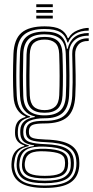

<svg xmlns="http://www.w3.org/2000/svg" viewBox="-20 -734 448 922"><path d="M195.2 168.5Q117.5 168.5 78.6 144.1Q39.8 119.8 35.2 68.2Q34.8 61.2 35 54Q35.2 46.8 36.2 39.2Q41.5 -17.5 96.8 -32.5V-36Q56.2 -47.8 52.5 -87.2Q52 -92.2 52.1 -98.5Q52.2 -104.8 52.5 -110Q54 -133.8 64.8 -149.1Q75.5 -164.5 102.2 -172V-175.5Q79 -183.5 62.9 -208Q46.8 -232.5 44.8 -272Q42.2 -319.8 42.4 -369.5Q42.5 -419.2 44.5 -474.8Q47.5 -545.8 83.2 -576.6Q119 -607.5 194.2 -607.5Q244.5 -607.5 270.1 -593.2Q295.8 -579 305.5 -550.8H308.8Q322.8 -576.5 352.5 -588.5Q382.2 -600.5 406 -600V-587Q365.8 -587.2 340.9 -571.1Q316 -555 307.5 -530.2H303.8Q295.5 -563 270.5 -578.9Q245.5 -594.8 194.2 -594.8Q127.8 -594.8 95.4 -567.1Q63 -539.5 60.5 -475.2Q58.2 -418 58.1 -371Q58 -324 60.5 -273.5Q62.8 -229.8 80 -206Q97.2 -182.2 125 -175V-171.5Q93.5 -164 80.5 -149.8Q67.5 -135.5 66 -110Q65 -99 66 -87Q67.5 -66 78.6 -55Q89.8 -44 118.5 -36V-32.5Q84 -25 68.6 -8.4Q53.2 8.2 49.8 39.2Q48.5 47.2 47.9 53Q47.2 58.8 48.2 68Q52.8 113.8 86.6 135.4Q120.5 157 195.2 157Q271.8 157 306.9 135Q342 113 346.5 64Q348 49 346 33Q341.2 -9.8 306.6 -29.4Q272 -49 197.8 -51.5Q149.2 -53.2 129.4 -61.2Q109.5 -69.2 106 -87Q103.2 -99.8 104.8 -110.2Q108.5 -135.5 128.4 -144.8Q148.2 -154 194.5 -153.8Q264.5 -153.2 294.1 -183.8Q323.8 -214.2 326.8 -273.8Q328.5 -310 328.8 -339.1Q329 -368.2 328.4 -399.6Q327.8 -431 326.8 -474.2Q325.8 -508.2 346.1 -529.6Q366.5 -551 406 -550V-537.2Q371.5 -537.8 355.9 -519Q340.2 -500.2 341 -471.5Q342.2 -418.5 343.2 -373.9Q344.2 -329.2 341.5 -273.2Q338 -202.5 303.2 -171.9Q268.5 -141.2 194.2 -141.2Q155.2 -141.2 138.1 -134.8Q121 -128.2 119 -108Q118.8 -106.8 118.8 -100.5Q118.8 -94.2 119.5 -91.2Q122.2 -76 139.2 -70.8Q156.2 -65.5 198 -64Q279 -61.8 317.6 -38.6Q356.2 -15.5 360.2 33.5Q361.5 49 360.5 64Q356.2 118.2 317.1 143.4Q278 168.5 195.2 168.5ZM195.2 145.8Q126.5 145.8 95.4 127.6Q64.2 109.5 60.2 68Q59.5 60 59.9 53.6Q60.2 47.2 61.2 39Q64.5 6.5 83.4 -10.4Q102.2 -27.2 143.5 -32.8V-36.2Q111.2 -40.5 96 -52.2Q80.8 -64 78 -87Q77.2 -93 77.2 -98.9Q77.2 -104.8 77.5 -110.2Q80.2 -161.5 147.5 -172V-175Q115 -181.8 96.6 -205.4Q78.2 -229 76 -274.5Q73.8 -318.5 73.9 -368.1Q74 -417.8 76 -474.2Q78.2 -532.8 107.2 -557.5Q136.2 -582.2 194.2 -582.2Q246 -582.2 270.8 -562.9Q295.5 -543.5 301.2 -499.8H304.8Q313.8 -536.8 337.9 -555.9Q362 -575 406 -575.5V-562.5Q360.5 -563.2 335.5 -538.4Q310.5 -513.5 312 -475.5Q313.5 -421.5 313.6 -371.2Q313.8 -321 311.8 -275Q308.8 -217.5 280.6 -191.6Q252.5 -165.8 194 -166Q151 -166.2 123.4 -154.4Q95.8 -142.5 92.5 -112.5Q90.8 -99.2 92.5 -87.5Q96 -61.2 121.6 -52.4Q147.2 -43.5 197.5 -41.8Q262.8 -39.8 296.1 -22.4Q329.5 -5 333.8 32.8Q334.5 40 334.8 47.9Q335 55.8 334.2 64Q330.5 109.2 295.9 127.5Q261.2 145.8 195.2 145.8ZM194.2 -180Q243.8 -180 268.8 -202.2Q293.8 -224.5 296.2 -274.8Q298.5 -324.2 298.1 -371.5Q297.8 -418.8 295.8 -475.2Q294 -526.8 268.6 -548Q243.2 -569.2 194.2 -569.2Q140.2 -569.2 116.8 -545.6Q93.2 -522 91.8 -473.8Q90.2 -416.5 90.1 -371.4Q90 -326.2 91.8 -273Q93.8 -224.5 119 -202.2Q144.2 -180 194.2 -180ZM194.2 -192.5Q150.2 -192.5 129.6 -212.8Q109 -233 107.5 -275.2Q105.8 -322.8 105.9 -370.5Q106 -418.2 107.5 -473Q108.8 -518 129.9 -537.4Q151 -556.8 194.2 -556.8Q236.5 -556.8 257.5 -537.5Q278.5 -518.2 280 -475.2Q282 -417.8 282.2 -370.6Q282.5 -323.5 280.2 -275.8Q278.2 -232 257.1 -212.2Q236 -192.5 194.2 -192.5ZM194.2 -205.2Q227.2 -205.2 245 -222Q262.8 -238.8 264.5 -276.8Q268.2 -362.2 264.2 -474.8Q262.8 -512.8 244.6 -528.4Q226.5 -544 194.2 -544Q160.2 -544 142.2 -527.8Q124.2 -511.5 123 -472.5Q121.8 -421.5 121.5 -373.4Q121.2 -325.2 123 -275.8Q124.8 -238.8 142.1 -222Q159.5 -205.2 194.2 -205.2ZM195.2 133.8Q262.5 133.8 290 115.8Q317.5 97.8 319.5 65.5Q320.2 55.2 320.1 48.6Q320 42 319 33Q316 4.2 288.8 -11.2Q261.5 -26.8 197.2 -29.8Q136.8 -32.8 108.5 -16.2Q80.2 0.2 74.5 39.8Q73.5 46.8 73 53.4Q72.5 60 73.5 69Q77.2 103.8 106.2 118.8Q135.2 133.8 195.2 133.8ZM195.2 122.5Q139.8 122.5 114.4 109.8Q89 97 86 68.2Q84.5 57.2 87.2 39Q92 2.8 118.8 -9.2Q145.5 -21.2 199 -19.5Q251.8 -17.5 277.2 -5.1Q302.8 7.2 306 33.2Q307.2 44 307.2 50.4Q307.2 56.8 306.2 64.2Q303.2 95.5 277.4 109Q251.5 122.5 195.2 122.5ZM195.2 110.5Q243.2 110.5 265.9 100Q288.5 89.5 291.5 64Q293.8 47.5 291 33.2Q288.5 13.8 267.1 4.5Q245.8 -4.8 197.5 -7.2Q148.8 -10 126.5 1.9Q104.2 13.8 100.8 39Q97.2 53.2 99.8 68.2Q102.5 90 124.5 100.2Q146.5 110.5 195.2 110.5ZM154.2 -699.8V-713.5H233.5V-699.8ZM154.2 -672.5V-686H233.5V-672.5ZM154.2 -645V-658.8H233.5V-645Z"/></svg>

Font: Big Shoulders Inline Text
Style: Regular
Weight: 400
Designer: Patric King
Foundry: XO Type Co
Version: Version 1.000